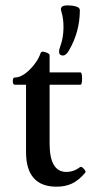

<svg xmlns="http://www.w3.org/2000/svg" viewBox="-20 -685 350 716"><path d="M214.8 -478Q200.2 -478 200.2 -493.2Q200.2 -500.5 204.1 -509.8Q216.8 -544.4 216.8 -583Q216.8 -615.7 210 -637.2Q207 -648.9 207 -649.9Q207 -665 231 -665Q249 -665 263.4 -660.9Q277.8 -656.7 277.8 -647Q277.8 -567.4 237.8 -498Q226.6 -478 214.8 -478ZM190.9 11.2Q77.1 11.2 77.1 -118.2V-369.1H35.2Q27.8 -369.1 27.8 -382.6Q27.8 -396 35.2 -396Q61 -396 90.6 -425Q120.1 -454.1 131.8 -487.8Q135.3 -495.6 149.9 -490.2Q165 -485.4 165 -479V-415H279.8Q286.1 -415 286.1 -392.1Q286.1 -369.1 279.8 -369.1H165V-149.9Q165 -43.9 227.1 -43.9Q255.4 -43.9 278.8 -62Q283.7 -65.4 292.7 -55.4Q301.8 -45.4 297.9 -41Q273.9 -12.7 248.8 -0.7Q223.6 11.2 190.9 11.2Z"/></svg>

Font: Junicode SmCond Medium
Style: Regular
Weight: 500
Width: 4
Designer: Peter S. Baker
Version: Version 2.206